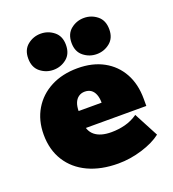

<svg xmlns="http://www.w3.org/2000/svg" viewBox="-115 -686 705 784"><g transform="rotate(-20 237.5 -293.5)"><path d="M267 10Q192 10 136.5 -16Q81 -42 50.5 -90.5Q20 -139 20 -205Q20 -267 48 -314Q76 -361 126 -387Q176 -413 242 -413Q307 -413 354.5 -387Q402 -361 428 -314Q454 -267 454 -203V-172H109V-247H287Q287 -268 281 -283Q275 -298 264 -305.5Q253 -313 237 -313Q222 -313 210.5 -305Q199 -297 193 -282Q187 -267 187 -244V-203Q187 -161 212 -140.5Q237 -120 284 -120Q315 -120 344 -127.5Q373 -135 399 -153L455 -47Q423 -22 371 -6Q319 10 267 10ZM149 -440Q117 -440 92 -460Q67 -480 67 -519Q67 -557 92 -577Q117 -597 149 -597Q181 -597 206 -577Q231 -557 231 -519Q231 -480 206 -460Q181 -440 149 -440ZM337 -440Q305 -440 280 -460Q255 -480 255 -518Q255 -557 280 -577Q305 -597 337 -597Q369 -597 394 -577Q419 -557 419 -518Q419 -480 394 -460Q369 -440 337 -440Z"/></g></svg>

Font: Rokkitt Black
Style: Regular
Weight: 900
Designer: Vernon Adams
Foundry: Vernon Adams
Version: Version 3.103